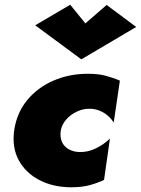

<svg xmlns="http://www.w3.org/2000/svg" viewBox="-20 -782 596 812"><path d="M237 -230Q242 -256 260 -276.5Q278 -297 304 -309.5Q330 -322 357 -322Q386 -323 414 -308Q442 -293 461 -264L487 -441Q459 -453 427.5 -461.5Q396 -470 351 -470Q273 -470 206 -441Q139 -412 95 -358.5Q51 -305 40 -231Q30 -158 59.5 -104Q89 -50 147.5 -20Q206 10 281 10Q327 10 359.5 1Q392 -8 420 -21L445 -196Q418 -170 384.5 -154Q351 -138 315 -139Q289 -140 269.5 -151.5Q250 -163 241.5 -183Q233 -203 237 -230ZM341 -683 277 -762 129 -675 324 -531 556 -668 431 -761Z"/></svg>

Font: Jost Black
Style: Italic
Weight: 900
Italic angle: -5°
Version: Version 3.710